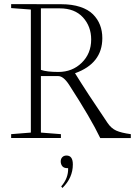

<svg xmlns="http://www.w3.org/2000/svg" viewBox="-20 -684 686 951"><path d="M35.2 -0.5V-19.5L132.8 -27.3V-636.7L35.2 -644V-663.6H161.6V-663.1H283.7Q336.9 -663.1 377 -649.9Q417 -636.7 440.4 -613.3Q463.9 -589.8 475.3 -560.3Q486.8 -530.8 486.8 -495.1Q486.8 -369.6 351.6 -321.3Q409.2 -228 512.7 -75.2Q530.8 -48.3 555.7 -37.1Q580.6 -25.9 627.9 -19.5V0H476.6Q430.2 -97.2 322.8 -263.2Q294.4 -307.1 268.6 -307.1H182.6V-27.3L281.7 -19.5V-0.5ZM182.6 -642.6V-337.9Q211.9 -327.6 269 -327.6Q338.4 -327.6 385 -373.3Q431.6 -418.9 431.6 -488.3Q431.6 -553.2 390.9 -597.9Q350.1 -642.6 275.9 -642.6ZM289.1 247.1 283.2 239.3Q319.3 197.8 317.4 148.9H314Q296.4 148.9 288.6 139.2Q280.8 129.4 280.8 115.7Q280.8 102.5 288.6 94.5Q296.4 86.4 309.6 86.4Q340.8 86.4 340.8 130.4Q340.8 196.8 289.1 247.1Z"/></svg>

Font: Elstob ExtraLight
Style: Regular
Weight: 200
Designer: Peter S. Baker
Version: Version 1.015